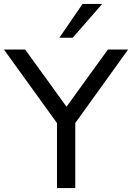

<svg xmlns="http://www.w3.org/2000/svg" viewBox="-36 -957 672 977"><path d="M254 0V-365L274 -303L-16 -705H92L314 -398H291L513 -705H616L327 -303L347 -365V0ZM266 -765 384 -937H484L334 -765Z"/></svg>

Font: Nunito Sans 12pt Medium
Style: Regular
Weight: 500
Designer: Vernon Adams
Foundry: Vernon Adams
Version: Version 3.101;gftools[0.9.27]